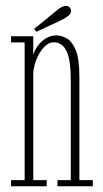

<svg xmlns="http://www.w3.org/2000/svg" viewBox="-20 -650 360 670"><path d="M18.5 0V-21.5H66V-502H18.5V-523.5H96V-458Q100.5 -474.5 112 -490.2Q123.5 -506 140.2 -516.2Q157 -526.5 177 -526.5Q193.5 -526.5 212 -516.8Q230.5 -507 243.8 -476.5Q257 -446 257 -383.5V-21.5H304V0H180.5V-21.5H227V-370Q227 -441.5 212 -472Q197 -502.5 167 -502.5Q152.5 -502.5 139.2 -490.8Q126 -479 116.2 -461.5Q106.5 -444 101.2 -425Q96 -406 96 -391.5V-21.5H143V0ZM107 -539 99 -549 180.5 -615.5Q187.5 -621.5 195.5 -625.5Q203.5 -629.5 210.5 -629.5Q215.5 -629.5 219.5 -627.2Q223.5 -625 226 -620Q228 -616.5 228 -612Q228 -602.5 217.8 -594.5Q207.5 -586.5 196.5 -581Z"/></svg>

Font: Imbue 48pt Thin
Style: Regular
Weight: 250
Designer: Tyler Finck
Foundry: Etcetera Type Company
Version: Version 1.102